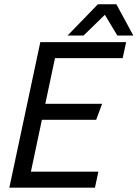

<svg xmlns="http://www.w3.org/2000/svg" viewBox="-20 -860 631 880"><path d="M164.8 -667H558.2L542.3 -593.7H232L187.7 -384.2H448L420.7 -310.8H172L121.7 -73.3H431L415.2 0H22.8ZM431.8 -840.3H513.5L591.2 -697H517.8ZM510.2 -840.3 362.8 -697H289.5L428.5 -840.3Z"/></svg>

Font: Epunda Sans Light
Style: Italic
Weight: 300
Italic angle: -12.0243°
Designer: Simon Atzbach
Foundry: typofactur
Version: Version 2.204